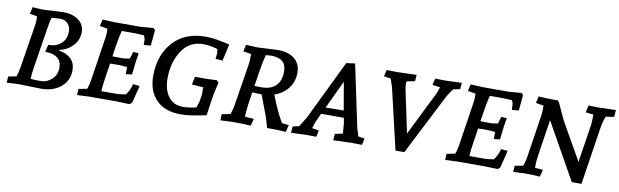

<svg xmlns="http://www.w3.org/2000/svg" viewBox="-40 -919 4220 1308"><g transform="rotate(10 2070.5 -264.5)"><path d="M183 -529 321 -536Q382 -536 423.5 -505.5Q465 -475 465 -422.5Q465 -370 428.5 -330Q392 -290 336 -278L335 -273Q387 -265 417.5 -235.5Q448 -206 448 -158Q448 -83 394 -39.5Q340 4 260 4Q260 4 100 0L21 4L24 -39L80 -50Q92 -89 95 -110L143 -410Q147 -435 147 -451.5Q147 -468 146 -477L95 -486L106 -533Q156 -529 183 -529ZM177 -50Q203 -47 246.5 -47Q290 -47 323.5 -78Q357 -109 357 -157Q357 -205 327 -226.5Q297 -248 251 -248H243L255 -299H261Q311 -299 344.5 -329.5Q378 -360 378 -412Q378 -446 357.5 -467Q337 -488 308.5 -488Q280 -488 246 -484Q238 -462 229 -405L186 -133Q177 -74 177 -50Z M673 -529H855L942 -536L954 -523L944 -415L896 -411Q896 -431 895 -446.5Q894 -462 885 -476Q837 -479 825 -479H732Q724 -449 716 -405L699 -298Q710 -297 727 -297H778L819 -303L834 -352L872 -349Q865 -301 862 -286L852 -199L810 -194V-243Q770 -247 755 -247H721Q702 -247 692 -246L675 -133Q669 -98 666 -51H770Q794 -51 834 -58Q859 -89 871 -135L917 -131L887 -11L871 3Q800 0 785 0H592L508 4L510 -39L568 -50Q578 -73 584 -110L630 -410Q634 -438 634 -453.5Q634 -469 633 -477L579 -486L590 -533Q653 -529 673 -529Z M1303 -540Q1367 -540 1469 -515L1443 -399L1394 -403L1398 -437Q1399 -443 1395 -471Q1338 -487 1295 -487Q1200 -487 1147.5 -407Q1095 -327 1095 -214Q1095 -138 1130.5 -90Q1166 -42 1232 -42Q1268 -42 1323 -54Q1336 -92 1337 -96L1345 -147V-197L1266 -203L1277 -258H1362L1428 -261L1442 -246Q1424 -171 1418 -133L1401 -14Q1288 11 1227 11Q1115 11 1055.5 -50Q996 -111 996 -215Q996 -358 1077 -449Q1158 -540 1303 -540Z M1660 -529 1803 -536Q1875 -536 1917.5 -502Q1960 -468 1960 -405.5Q1960 -343 1924.5 -298Q1889 -253 1831 -233Q1869 -129 1916 -50L1964 -45L1952 4Q1893 0 1822 0Q1802 -69 1795 -87L1745 -219H1742Q1724 -219 1680 -221L1667 -133Q1660 -85 1660 -50L1722 -45L1709 4Q1655 0 1585 0L1499 4L1501 -39L1560 -50Q1573 -88 1576 -110L1624 -410Q1627 -432 1627 -477L1572 -486L1582 -533Q1630 -530 1660 -529ZM1764 -490Q1751 -490 1727 -487Q1714 -435 1709 -405L1687 -267Q1706 -266 1734 -266Q1801 -266 1835 -300.5Q1869 -335 1869 -399Q1869 -490 1764 -490Z M2488 -44 2478 1Q2432 0 2406 0L2280 4L2283 -40L2337 -52L2332 -117L2325 -159H2167L2137 -92L2124 -52L2172 -44L2162 1Q2119 0 2091 0L1988 4L1991 -40L2035 -50L2078 -120L2276 -529L2336 -537L2427 -106L2444 -51ZM2282 -401 2190 -206 2315 -208Z M2701 -477Q2701 -473 2701 -456.5Q2701 -440 2707 -412L2767 -128L2920 -437L2934 -477L2881 -485L2891 -530Q2937 -529 2965 -529L3075 -533L3071 -489L3024 -479Q2996 -442 2979 -408L2771 0H2710L2611 -423L2592 -478L2545 -485L2555 -530Q2607 -529 2633 -529L2762 -533L2759 -489Z M3219 -529H3401L3488 -536L3500 -523L3490 -415L3442 -411Q3442 -431 3441 -446.5Q3440 -462 3431 -476Q3383 -479 3371 -479H3278Q3270 -449 3262 -405L3245 -298Q3256 -297 3273 -297H3324L3365 -303L3380 -352L3418 -349Q3411 -301 3408 -286L3398 -199L3356 -194V-243Q3316 -247 3301 -247H3267Q3248 -247 3238 -246L3221 -133Q3215 -98 3212 -51H3316Q3340 -51 3380 -58Q3405 -89 3417 -135L3463 -131L3433 -11L3417 3Q3346 0 3331 0H3138L3054 4L3056 -39L3114 -50Q3124 -73 3130 -110L3176 -410Q3180 -438 3180 -453.5Q3180 -469 3179 -477L3125 -486L3136 -533Q3199 -529 3219 -529Z M3689 -529H3739L3751 -514Q3796 -416 3804 -399L3951 -141L3992 -405Q3995 -432 3995 -476L3941 -482L3952 -531L4019 -529L4141 -533L4137 -485L4080 -476Q4065 -438 4059 -400L3997 3H3930L3711 -387L3672 -133Q3666 -92 3666 -50L3722 -45L3709 4Q3675 0 3605 0L3525 4L3527 -39L3585 -50Q3598 -88 3601 -110L3647 -410Q3650 -432 3650 -477L3596 -486L3606 -533Q3666 -529 3689 -529Z"/></g></svg>

Font: Andada SC
Style: Italic
Weight: 400
Italic angle: -8.29999°
Designer: Carolina Giovagnoli
Foundry: Carolina Giovagnoli
Version: Version 1.003